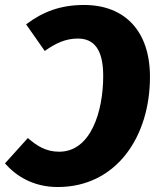

<svg xmlns="http://www.w3.org/2000/svg" viewBox="-45 -733 633 772"><path d="M293 -713C197 -713 126 -685 60 -635L135 -528C178 -559 219 -578 268 -578C333 -578 370 -534 370 -428C370 -284 320 -123 193 -123C139 -123 103 -147 67 -178L-25 -76C18 -27 87 19 187 19C422 19 558 -182 558 -424C558 -609 456 -713 293 -713Z"/></svg>

Font: Fira Sans ExtraBold
Style: Italic
Weight: 800
Italic angle: -8°
Designer: bBox Type GmbH & Carrois Corporate GbR & Edenspiekermann AG
Foundry: bBox Type GmbH & Carrois Corporate GbR & Edenspiekermann AG
Version: Version 4.301;PS 004.301;hotconv 1.0.88;makeotf.lib2.5.64775